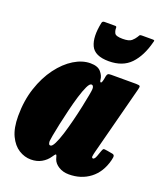

<svg xmlns="http://www.w3.org/2000/svg" viewBox="-144 -851 814 968"><g transform="rotate(20 263.0 -367.0)"><path d="M519.5 -115.5Q502 -47.5 454.5 -11.2Q407 25 341.5 25Q310 25 286.8 10.8Q263.5 -3.5 256 -24.5Q254 -30.5 253.2 -33.8Q252.5 -37 251.5 -39.5Q248.5 -49.5 244.8 -46.8Q241 -44 232 -30.5Q217 -8 192.5 6Q168 20 135.5 20Q101.5 20 70.8 0.8Q40 -18.5 20.5 -59.2Q1 -100 1 -165Q1 -247.5 23.8 -316Q46.5 -384.5 83.8 -434.5Q121 -484.5 165.5 -511.8Q210 -539 253.5 -539Q293 -539 310 -519Q327 -499 328.5 -478.5Q329.5 -466.5 334.8 -465.8Q340 -465 344.5 -487L347.5 -504Q349.5 -513 353.5 -516.5Q357.5 -520 370 -520H504.5Q522.5 -520 525 -515.5Q527.5 -511 523.5 -497L427 -126Q426 -121.5 424 -113.2Q422 -105 422 -101Q422 -92 429 -92Q433 -92 438 -98.5Q443 -105 454.5 -140Q458.5 -151.5 461.8 -154.2Q465 -157 483.5 -153.5L511.5 -148.5Q520 -147 522.2 -140.8Q524.5 -134.5 519.5 -115.5ZM306.5 -420Q307 -428.5 303.8 -434.2Q300.5 -440 294 -440Q284.5 -440 273.5 -416.8Q262.5 -393.5 251.2 -356.5Q240 -319.5 229.8 -277.2Q219.5 -235 211.2 -196.2Q203 -157.5 198.2 -131.2Q193.5 -105 193.5 -100Q193.5 -93.5 195.5 -86.8Q197.5 -80 204.5 -80Q214 -80 225.2 -102.5Q236.5 -125 247.8 -161.2Q259 -197.5 269.5 -239Q280 -280.5 288.2 -319.2Q296.5 -358 301.5 -385.5Q306.5 -413 306.5 -420ZM335 -580Q259.5 -580 238.8 -624.8Q218 -669.5 235 -749.5Q237 -759 248.5 -759H305.5Q313.5 -759 313 -751Q312.5 -736 319.2 -723Q326 -710 362.5 -710Q397 -710 410 -721.5Q423 -733 430 -744.5Q434 -751.5 436.5 -755.2Q439 -759 448 -759H506.5Q514.5 -759 515.5 -756.8Q516.5 -754.5 514 -747Q494 -668.5 451.8 -624.2Q409.5 -580 335 -580Z"/></g></svg>

Font: Besley* Condensed Fatface
Style: Italic
Weight: 900
Width: 3
Italic angle: -13°
Designer: Owen Earl
Foundry: indestructible type*
Version: Version 3.000; ttfautohint (v1.8.3)